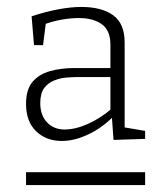

<svg xmlns="http://www.w3.org/2000/svg" viewBox="-20 -722 477 553"><path d="M339 -344 327 -357 398 -345V-322L307 -319L302 -388L306 -386Q273 -353 233.5 -334.5Q194 -316 158 -316Q113 -316 84 -344Q55 -372 55 -423Q55 -464 73.5 -486Q92 -508 123.5 -517Q155 -526 194 -526H304L298 -521V-594Q298 -634 273.5 -652Q249 -670 207 -670Q184 -670 158 -665.5Q132 -661 105 -651L113 -663L104 -592H78L71 -675Q110 -688 147 -695Q184 -702 214 -702Q273 -702 306 -678Q339 -654 339 -600ZM96 -425Q96 -390 115.5 -369.5Q135 -349 166 -349Q197 -349 233 -365Q269 -381 303 -410L298 -396V-508L304 -500H200Q188 -500 170.5 -498.5Q153 -497 135.5 -490Q118 -483 107 -468Q96 -453 96 -425ZM55 -189V-226H398V-189Z"/></svg>

Font: Bitter Thin Light
Style: Regular
Weight: 300
Version: Version 2.002